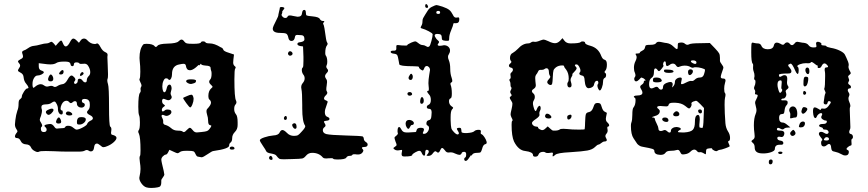

<svg xmlns="http://www.w3.org/2000/svg" viewBox="-20 -701 4298 951"><path d="M421 -201Q416 -211 398 -211Q394 -211 392 -210Q385 -208 385.5 -200.5Q386 -193 393 -191Q400 -189 400 -181.5Q400 -174 392 -170Q389 -168 383 -168Q374 -168 367.5 -173.5Q361 -179 361 -187Q361 -200 351 -200Q345 -200 339 -194Q330 -186 323 -195Q317 -202 309 -202Q295 -202 286 -185Q280 -173 280 -164Q280 -154 287 -154Q291 -154 291 -144Q291 -134 284 -134Q277 -134 272 -141.5Q267 -149 267 -159Q268 -171 261.5 -184.5Q255 -198 250 -198Q243 -198 234 -191Q225 -184 206 -184Q185 -184 185 -171Q185 -164 187 -160Q188 -158 188 -152Q188 -144 183 -127Q177 -114 177 -107Q177 -102 184 -92Q192 -78 187 -74Q181 -70 183 -59Q184 -47 197 -47Q211 -47 211 -59Q211 -66 204 -72Q194 -80 209 -84Q213 -85 219 -86Q223 -87 229 -87Q240 -87 250 -72Q255 -64 262 -64Q264 -64 271.5 -65Q279 -66 285 -66Q302 -66 303 -72Q306 -78 317 -78Q332 -78 342 -69Q354 -59 359 -59Q370 -59 390.5 -70Q411 -81 412 -88Q416 -97 428 -103Q440 -108 440 -115Q440 -124 425 -131Q411 -138 411 -145Q411 -150 418 -157Q425 -164 425 -182Q425 -196 421 -201ZM325 -391Q321 -396 298 -396Q269 -396 259 -389Q249 -382 229 -382Q216 -382 196 -385L172 -388V-373Q172 -356 184 -352Q197 -348 197 -343Q197 -338 186.5 -332.5Q176 -327 166 -327Q156 -327 148.5 -314.5Q141 -302 141 -286V-279Q142 -268 144.5 -266.5Q147 -265 152 -270Q168 -284 182 -284Q190 -284 198 -278Q209 -269 223 -274Q237 -278 244 -273Q252 -267 263 -274Q275 -282 289 -284Q303 -285 315 -307Q326 -327 334 -327Q340 -327 348 -318Q357 -308 351 -301Q343 -291 350 -286Q354 -284 359 -288Q365 -292 365 -301Q365 -311 374 -311Q382 -311 388 -303Q395 -293 402 -293Q410 -293 410 -304Q410 -315 420 -325Q427 -331 427 -344Q427 -359 416 -376Q408 -388 392 -385Q376 -383 373 -387Q370 -392 358 -392Q346 -392 346 -382Q346 -376 342 -374Q338 -372 334 -374.5Q330 -377 330 -380Q330 -386 325 -391ZM328 -495Q336 -510 343 -510Q350 -510 360 -500L371 -489L379 -500Q386 -510 396 -510Q405 -510 412 -502Q429 -483 450 -483Q454 -483 458 -485Q466 -490 477 -469Q488 -448 501 -443Q510 -439 512 -434.5Q514 -430 512 -420V-415Q512 -408 513.5 -377.5Q515 -347 515 -333Q515 -314 513 -311Q509 -303 515 -284Q520 -269 520 -173Q520 -80 526 -74Q534 -69 531 -52Q529 -41 531 -37Q533 -33 541 -32Q557 -27 557 -18Q557 -9 543 3.5Q529 16 511 23Q500 28 492 28Q486 28 478 20Q466 10 460 10Q448 10 446 29Q444 49 430 49Q424 49 419 45Q410 39 400 45Q392 50 369 50H338H316Q286 50 247 48Q231 47 207 47Q178 47 174 50Q170 52 167 52Q159 52 148 45Q137 38 133 28Q127 15 109 14Q90 13 83 -2Q76 -17 65 -17Q54 -17 54 -26Q54 -32 60 -40Q66 -47 66.5 -50Q67 -53 61 -62Q54 -72 54 -85Q54 -88 56 -106Q59 -132 66 -153Q72 -166 72 -187Q72 -206 79 -209Q88 -216 88 -222Q88 -231 98.5 -247Q109 -263 115 -263Q129 -263 110 -286Q99 -298 97 -318Q96 -334 82 -341Q69 -347 69 -352Q69 -356 76 -366Q84 -377 75 -387Q68 -394 69.5 -398Q71 -402 84 -409Q94 -413 94 -422Q94 -426 90 -438Q87 -447 98 -451Q106 -453 120 -463Q134 -473 149 -474Q161 -475 180.5 -480.5Q200 -486 211 -486Q218 -486 225 -490Q232 -494 234 -494Q239 -494 246 -486L256 -474L268 -488Q278 -500 283 -500Q287 -500 292 -486Q298 -471 306 -471Q316 -471 328 -495ZM280 -348Q286 -354 289 -354Q295 -354 295 -346Q295 -332 281 -332Q265 -332 280 -348ZM388 -329Q383 -325 379 -325Q376 -325 376 -328Q376 -333 380 -338.5Q384 -344 388 -344Q390 -344 392 -342Q398 -336 388 -329ZM222 -322Q227 -332 231 -332Q236 -332 240 -325Q244 -318 244 -311Q244 -298 231 -298Q218 -298 218 -309Q218 -312 222 -322ZM218 -157Q230 -163 236 -163Q245 -163 245 -156Q245 -150 235 -140Q222 -128 215 -134Q198 -148 218 -157ZM308 -144Q311 -149 317 -149Q324 -149 331 -144.5Q338 -140 338 -135Q338 -129 323 -129Q314 -129 309 -133.5Q304 -138 308 -144ZM367 -116Q372 -121 382 -121Q405 -121 405 -110Q405 -100 395 -92Q385 -84 374 -84Q366 -84 363.5 -86Q361 -88 361 -96Q361 -110 367 -116ZM261 -109Q272 -130 281 -108Q288 -89 271 -89Q251 -89 261 -109Z M901 -374Q900 -385 889 -385Q883 -385 869 -382Q832 -376 832 -334Q832 -322 828 -313.5Q824 -305 819 -305Q815 -305 814 -308Q811 -313 802 -313Q795 -313 789.5 -300.5Q784 -288 784 -273Q784 -265 785 -261Q788 -244 794 -244Q801 -244 805 -261Q809 -282 820 -282Q826 -282 829 -271Q830 -269 830 -264Q830 -259 827.5 -250.5Q825 -242 825 -238Q825 -234 828 -228Q834 -218 826 -210Q817 -201 804 -207Q791 -213 787 -211Q782 -207 783 -197.5Q784 -188 791 -184Q797 -180 797 -178Q797 -176 791 -172Q780 -165 782 -153Q783 -149 786 -149Q791 -149 796 -154Q802 -160 815 -158Q829 -157 829 -146Q829 -139 821 -133Q813 -127 804 -127Q800 -127 796 -129Q786 -134 782 -131Q778 -128 783 -118Q790 -105 788 -96Q788 -84 800 -82Q814 -78 828 -66Q841 -54 861 -54Q880 -54 885 -49Q892 -42 904 -56Q916 -68 920 -68Q926 -68 935 -56Q943 -45 955 -45Q957 -45 977 -47Q998 -49 1005.5 -52Q1013 -55 1019 -64Q1023 -69 1024.5 -72Q1026 -75 1026.5 -77Q1027 -79 1025.5 -79.5Q1024 -80 1021 -81Q1011 -82 1011 -101Q1011 -118 1005 -136Q1000 -154 1006 -161Q1025 -181 1025 -192Q1025 -202 1017 -208Q1012 -213 1012 -225Q1012 -251 1026 -263Q1033 -269 1033 -271Q1033 -273 1026 -280Q1016 -289 1016 -296Q1016 -302 1021 -307Q1028 -314 1028 -336Q1028 -347 1026 -350Q1023 -359 1023 -365Q1023 -375 1000 -376Q976 -378 976 -384Q976 -388 970 -380Q966 -375 966 -378Q966 -383 950 -367Q933 -353 921 -353Q904 -353 901 -374ZM864 -496Q873 -505 879 -505Q886 -505 893 -495Q898 -488 905.5 -486Q913 -484 937 -484Q973 -484 975 -491Q977 -496 986 -496Q995 -496 998 -491Q1001 -486 1019 -486Q1042 -486 1073 -467Q1084 -463 1086 -455Q1088 -447 1115 -439L1139 -431L1136 -406Q1135 -400 1135 -391Q1135 -380 1142 -374Q1151 -368 1145 -361Q1141 -357 1141 -308Q1141 -217 1149 -203Q1154 -192 1147 -184Q1140 -177 1140 -161Q1140 -146 1148 -136Q1157 -127 1157 -95V-82Q1157 -61 1144 -48Q1130 -34 1130 -17Q1130 -1 1122 5Q1115 10 1115 20Q1115 36 1037 47Q1031 47 1008.5 62.5Q986 78 979 78H978Q963 75 961 75Q954 75 948 61Q944 51 938 48.5Q932 46 911 46H901Q877 46 870 53Q863 58 860 58Q855 58 841 51L819 41L813 53Q807 65 800 65Q795 65 785 75Q779 82 779 89Q779 94 782 108Q794 156 794 164Q794 168 786.5 178Q779 188 779 191Q779 208 778 212Q776 221 770.5 224Q765 227 747 229Q741 230 730 230Q714 230 705 227Q692 223 681 208Q670 193 670 180Q670 176 671 174Q676 152 676 136Q676 121 673 103Q671 89 671 83Q671 74 673 72Q676 69 676 45Q676 -21 668 -39Q662 -49 667 -56Q673 -62 673 -95Q673 -121 669 -130Q665 -138 665 -172Q665 -231 673 -241Q677 -245 677 -251Q677 -252 676.5 -256Q676 -260 676 -261Q676 -266 679 -271Q684 -277 676 -292Q669 -306 671 -310Q675 -314 675 -346Q675 -374 672 -399Q671 -404 671 -414Q671 -458 689 -480Q692 -484 705 -484Q737 -484 746 -472Q752 -464 760 -474Q767 -484 810 -485Q854 -486 864 -496ZM903 -302Q906 -308 926 -308Q951 -308 951 -301Q951 -295 947.5 -292Q944 -289 931 -286Q930 -286 928.5 -285.5Q927 -285 926 -285Q918 -285 910 -289.5Q902 -294 902 -299Q902 -301 903 -302ZM906 -225Q921 -232 928 -232Q935 -232 938 -218Q938 -217 938.5 -215Q939 -213 939 -212Q939 -199 933 -184Q927 -169 922 -169Q918 -169 902.5 -190.5Q887 -212 887 -216Q887 -217 906 -225ZM1130 40Q1118 40 1118 34Q1118 25 1130 25Q1135 25 1139 28.5Q1143 32 1141 36Q1139 40 1130 40Z M1359 -629Q1359 -632 1362.5 -645Q1366 -658 1366 -663Q1366 -665 1371 -666Q1376 -667 1381.5 -665.5Q1387 -664 1388 -662Q1390 -659 1383.5 -652Q1377 -645 1378 -642Q1379 -639 1376 -632Q1372 -627 1378.5 -619.5Q1385 -612 1393 -612Q1402 -612 1405 -620Q1409 -628 1432 -622Q1450 -618 1454 -618Q1475 -618 1476 -636Q1478 -652 1487 -652Q1495 -652 1495 -638Q1495 -627 1499 -624.5Q1503 -622 1527 -620Q1560 -617 1564 -607Q1570 -597 1580 -597Q1586 -597 1586.5 -596Q1587 -595 1584 -591Q1578 -584 1582 -580Q1586 -576 1595 -508Q1597 -495 1601 -489Q1605 -484 1600 -477Q1591 -466 1591 -438Q1591 -431 1593 -427Q1601 -417 1601 -395Q1601 -384 1598 -378Q1593 -369 1601 -360Q1610 -351 1599 -340Q1590 -331 1590 -323Q1590 -318 1596 -309Q1600 -305 1600 -295Q1600 -291 1598 -277Q1594 -253 1599 -248Q1605 -240 1595 -230Q1585 -221 1585 -213Q1585 -207 1594 -204Q1603 -201 1603 -196Q1603 -194 1596 -175Q1589 -158 1589 -145Q1589 -126 1602 -122Q1612 -118 1612 -112Q1612 -104 1597 -103Q1591 -102 1588.5 -101.5Q1586 -101 1585 -99Q1584 -97 1585.5 -95Q1587 -93 1590 -87Q1596 -77 1587 -71Q1579 -65 1579 -56Q1579 -42 1596 -37Q1617 -32 1692 -30Q1770 -28 1777 -25Q1782 -20 1782 -14Q1782 -4 1793 3Q1801 8 1801 15Q1801 27 1784 27Q1765 27 1778 40Q1783 45 1774 56Q1765 66 1747 64Q1729 61 1725 66Q1723 71 1712 71Q1700 71 1695 80Q1689 89 1651 89Q1633 89 1630 85Q1629 81 1607 83Q1585 86 1579 79Q1560 56 1526 56Q1507 56 1495 71Q1486 82 1477 84Q1468 86 1423 87Q1414 87 1402 87.5Q1390 88 1386 88Q1368 88 1363 85Q1358 82 1348 69Q1344 63 1321 59Q1302 56 1298 47Q1297 43 1282 21Q1267 -1 1267 -6Q1267 -13 1289 -20.5Q1311 -28 1333 -30Q1359 -31 1365 -45Q1371 -57 1379 -57Q1387 -57 1401 -43Q1415 -28 1436 -28Q1450 -28 1456.5 -32Q1463 -36 1476 -51Q1492 -68 1492 -76Q1492 -78 1491 -79Q1477 -99 1477 -165V-181Q1477 -242 1473 -260Q1469 -277 1479 -289Q1489 -300 1489 -313Q1489 -324 1482 -332Q1475 -342 1475 -354Q1475 -364 1480 -367Q1483 -370 1483 -399V-420L1481 -471L1467 -473Q1453 -476 1453 -483Q1453 -491 1467 -492Q1488 -495 1488 -506Q1488 -511 1487 -515Q1485 -527 1470 -527Q1466 -527 1460 -527.5Q1454 -528 1452 -528Q1442 -528 1441 -518Q1438 -498 1424 -498Q1411 -498 1408 -515Q1405 -530 1398 -534Q1391 -538 1368 -538Q1331 -538 1331 -559Q1331 -568 1349 -602Q1359 -620 1359 -629ZM1408 -441Q1410 -446 1414.5 -447Q1419 -448 1423.5 -445Q1428 -442 1429 -437Q1430 -430 1422.5 -426.5Q1415 -423 1410 -428Q1404 -434 1408 -441ZM1401 -117Q1401 -107 1393 -107Q1388 -107 1386.5 -112.5Q1385 -118 1389 -123Q1393 -128 1397 -126Q1401 -124 1401 -117ZM1431 -88Q1439 -93 1444 -88.5Q1449 -84 1449 -73Q1449 -63 1442 -63Q1436 -63 1430 -73Q1424 -84 1431 -88ZM1320 71Q1324 71 1327 75.5Q1330 80 1330 85Q1330 91 1324 91Q1317 91 1314 86Q1311 81 1314 76Q1317 71 1320 71Z M2086 -672Q2086 -683 2094 -680Q2098 -676 2100 -670Q2102 -662 2094 -662Q2086 -662 2086 -672ZM2160 -639Q2160 -647 2151 -647Q2141 -647 2141 -639Q2141 -632 2151 -632Q2160 -632 2160 -639ZM2121 -668Q2137 -676 2142 -676Q2146 -676 2172 -668Q2195 -660 2205 -652Q2215 -644 2223 -628Q2230 -611 2243 -614Q2251 -616 2253 -614Q2255 -612 2255 -605Q2255 -586 2238 -586H2234Q2225 -588 2225 -581Q2225 -576 2215 -552Q2205 -528 2205 -514Q2205 -502 2203 -500Q2201 -498 2187 -499Q2175 -500 2171.5 -503Q2168 -506 2168 -516Q2168 -531 2156 -532Q2152 -533 2146 -533Q2133 -533 2133 -525Q2133 -522 2136 -517Q2141 -507 2150 -500Q2158 -494 2152 -487Q2142 -475 2157 -474Q2162 -474 2168 -475Q2176 -477 2179 -477Q2192 -477 2200.5 -469.5Q2209 -462 2209 -451Q2209 -441 2203 -432Q2195 -421 2203 -403Q2210 -386 2210 -361Q2210 -335 2217 -316Q2224 -295 2216 -293Q2209 -290 2212 -281Q2218 -266 2218 -237Q2218 -216 2212 -214Q2204 -211 2204 -200Q2204 -184 2216 -175Q2224 -170 2224.5 -167.5Q2225 -165 2219 -159Q2212 -151 2212 -121V-106Q2213 -75 2215.5 -66Q2218 -57 2229 -46Q2245 -30 2251 -37Q2253 -39 2253 -41Q2253 -45 2248 -52.5Q2243 -60 2243 -63Q2243 -68 2256 -68Q2262 -68 2263.5 -64.5Q2265 -61 2266 -48Q2266 -41 2294 -42Q2322 -44 2329 -51Q2336 -58 2351 -58Q2362 -58 2362 -51Q2362 -50 2361.5 -47Q2361 -44 2361 -42Q2361 -37 2366 -36Q2371 -34 2379 -22.5Q2387 -11 2390 0Q2393 11 2384 13Q2373 15 2368 36Q2364 50 2360.5 53Q2357 56 2344 56Q2324 56 2319 65Q2314 73 2314 69Q2314 64 2307 76Q2305 78 2304 80Q2294 96 2287 96Q2281 96 2279.5 89.5Q2278 83 2284 79Q2289 77 2289 63Q2289 51 2279 51Q2268 51 2266 59Q2263 66 2255 66Q2249 66 2233 59Q2220 52 2206 54Q2192 57 2184 44Q2175 32 2170 32Q2165 32 2160 44Q2153 62 2141 50Q2135 44 2125 57Q2116 71 2103 71Q2094 71 2093 70Q2092 69 2098 62Q2105 54 2103.5 47.5Q2102 41 2093 41Q2086 41 2086 57Q2086 70 2081 70Q2075 70 2069 57Q2065 46 2057 46Q2050 46 2036 54Q2022 62 2022 66Q2022 74 1985 74Q1977 74 1975 73Q1967 70 1970 55Q1971 49 1971.5 46.5Q1972 44 1971 42.5Q1970 41 1967.5 41.5Q1965 42 1959 43Q1944 46 1935 40Q1930 36 1929 34.5Q1928 33 1929.5 31Q1931 29 1936 26Q1944 21 1944.5 17.5Q1945 14 1939 0Q1934 -15 1934 -18Q1934 -23 1942 -28Q1954 -38 1950 -43Q1949 -45 1949 -50Q1949 -72 1957 -72Q1962 -72 1969 -58Q1976 -45 1992 -45H2006L2038 -47Q2042 -47 2044 -58Q2047 -68 2064 -68Q2080 -68 2080 -60Q2080 -55 2076 -47Q2071 -38 2080 -38Q2090 -38 2097.5 -47.5Q2105 -57 2105 -67Q2105 -76 2098 -79Q2092 -82 2092 -89Q2092 -104 2105 -106Q2116 -107 2117 -129Q2117 -132 2117.5 -137Q2118 -142 2118 -144Q2118 -162 2106 -162Q2094 -162 2094 -171Q2094 -178 2103 -182Q2114 -187 2114 -206Q2114 -224 2105 -233Q2089 -251 2101 -251Q2106 -251 2103 -275Q2102 -279 2102 -289Q2102 -306 2106 -330Q2110 -354 2110 -355Q2110 -361 2106 -367Q2100 -374 2094 -374Q2085 -374 2081 -362Q2077 -353 2075 -352Q2073 -351 2065 -356Q2055 -363 2055 -369Q2055 -373 2025 -373Q1996 -373 1980 -375Q1977 -375 1972.5 -376Q1968 -377 1965 -378Q1962 -379 1961 -379Q1957 -379 1955 -398Q1951 -423 1947 -428.5Q1943 -434 1931 -435Q1915 -437 1915 -444Q1915 -450 1927 -450H1929Q1942 -449 1943 -458Q1943 -459 1943 -473Q1943 -478 1951 -478Q1953 -478 1969 -476Q1997 -474 1997 -477Q1997 -481 2017 -490Q2032 -496 2036 -496Q2042 -496 2050 -489Q2063 -478 2072 -478Q2081 -478 2091 -472Q2100 -465 2107 -472Q2111 -476 2117 -498.5Q2123 -521 2123 -531Q2123 -536 2104 -546Q2085 -556 2070 -560Q2066 -561 2064.5 -562.5Q2063 -564 2064 -567Q2065 -570 2069 -577Q2073 -585 2073 -601Q2073 -609 2086 -628.5Q2099 -648 2099 -649Q2107 -662 2121 -668ZM2007 -325Q2017 -345 2024 -327Q2026 -319 2023 -312Q2020 -305 2014 -305Q2007 -305 2004.5 -311Q2002 -317 2007 -325ZM2001 -230Q1998 -233 1998 -236Q1998 -245 2010 -245Q2018 -245 2021 -237Q2023 -231 2014.5 -228Q2006 -225 2001 -230ZM2064 -214Q2069 -225 2075 -217Q2079 -212 2079 -203Q2079 -189 2070 -187H2068Q2061 -187 2061 -199Q2061 -205 2064 -214ZM2020 -82Q2015 -82 2011 -72.5Q2007 -63 2003 -63Q1998 -63 1993.5 -71.5Q1989 -80 1989 -89Q1989 -90 1989.5 -92Q1990 -94 1990 -95Q1993 -107 2007 -107Q2016 -107 2023 -102Q2030 -97 2030 -91Q2030 -88 2029 -87Q2027 -82 2020 -82Z M2973 0Q2967 0 2958 7.5Q2949 15 2945 15Q2939 15 2925 29Q2913 40 2889.5 44.5Q2866 49 2803 53Q2741 56 2730 66Q2717 78 2717 71Q2717 69 2718 64Q2720 57 2717.5 55.5Q2715 54 2704 56Q2688 59 2681 54Q2677 51 2671 51Q2652 51 2647 65Q2644 75 2631 75Q2620 75 2620 67Q2620 52 2582 47Q2548 44 2526 0Q2514 -26 2514 -83Q2514 -100 2517 -102Q2522 -104 2514 -118Q2509 -128 2509 -135Q2509 -141 2514 -161Q2518 -178 2518 -187Q2518 -194 2511 -204Q2500 -219 2509 -223Q2518 -228 2511 -236Q2504 -245 2510 -254Q2516 -265 2512 -269Q2508 -273 2508.5 -282Q2509 -291 2506 -297Q2500 -307 2506 -310Q2511 -313 2509 -325Q2506 -337 2513 -342Q2521 -349 2520.5 -356.5Q2520 -364 2511 -366Q2502 -368 2501 -374.5Q2500 -381 2508 -387Q2516 -394 2511 -399Q2506 -404 2506 -413Q2506 -433 2520 -439Q2532 -446 2545 -459Q2569 -486 2597 -486Q2604 -486 2610.5 -491Q2617 -496 2626 -494Q2636 -492 2655 -500Q2668 -505 2673 -505Q2678 -505 2696 -497Q2716 -487 2729 -487Q2742 -487 2754 -499L2766 -512L2776 -499Q2786 -486 2806 -486Q2850 -486 2857 -493Q2861 -497 2869.5 -495.5Q2878 -494 2878 -489Q2878 -481 2905 -474Q2944 -463 2958 -424Q2965 -407 2975 -405Q2986 -402 2986 -381Q2986 -361 2979 -352Q2971 -344 2977 -340Q2983 -337 2982 -327Q2981 -317 2975 -315Q2967 -311 2967 -296Q2967 -283 2961.5 -268Q2956 -253 2951 -253Q2947 -253 2943 -261.5Q2939 -270 2939 -277Q2939 -280 2941 -284Q2946 -289 2942 -298Q2941 -301 2937 -301Q2926 -301 2922 -281Q2920 -271 2906 -266Q2898 -264 2896 -264Q2879 -264 2876 -301Q2875 -325 2865 -326Q2842 -331 2853 -344Q2855 -346 2855 -351Q2855 -360 2848.5 -371Q2842 -382 2836 -382Q2820 -382 2834 -368Q2841 -362 2826 -347Q2811 -332 2815 -332Q2818 -332 2811 -320Q2803 -308 2808 -295Q2811 -286 2811 -280Q2811 -268 2801 -268Q2790 -268 2790 -285Q2790 -291 2793 -294Q2797 -299 2797 -312Q2797 -338 2785 -355Q2774 -368 2774 -373Q2774 -377 2765 -377Q2746 -377 2733 -367Q2724 -360 2721.5 -352Q2719 -344 2718 -319Q2717 -294 2715 -287Q2713 -280 2707 -280Q2699 -280 2692 -289Q2687 -297 2699 -309Q2706 -317 2706 -321Q2706 -322 2702.5 -328Q2699 -334 2699 -342Q2699 -363 2687 -363Q2682 -363 2677 -359Q2672 -355 2664 -355H2657Q2648 -355 2645 -346Q2643 -341 2640 -337Q2637 -333 2635.5 -331Q2634 -329 2632.5 -325Q2631 -321 2631 -314Q2631 -305 2632 -298Q2634 -282 2634 -279Q2634 -268 2625 -262Q2606 -251 2622 -238Q2629 -232 2629 -221Q2629 -211 2623 -202Q2617 -193 2622 -174Q2628 -151 2633 -151Q2636 -151 2639 -160Q2641 -168 2649 -176Q2656 -180 2658 -168Q2659 -160 2655 -153Q2650 -144 2652 -134Q2655 -126 2635 -112Q2615 -99 2615 -92Q2615 -85 2621.5 -79.5Q2628 -74 2636 -74Q2645 -74 2645 -70Q2645 -64 2657 -59Q2669 -52 2681 -64L2693 -75L2704 -65Q2715 -54 2721 -54H2727Q2745 -54 2753 -60Q2756 -63 2771 -63Q2782 -63 2788 -62Q2811 -59 2849 -59Q2874 -59 2876 -61Q2878 -77 2878 -94Q2879 -127 2882 -135.5Q2885 -144 2898 -146Q2912 -149 2919 -170Q2923 -183 2927 -187Q2931 -191 2940 -191Q2949 -191 2953 -187.5Q2957 -184 2960 -172Q2966 -152 2975 -148L2986 -142L2982 -122Q2978 -103 2988 -95Q3001 -83 2996 -76L2992 -74Q2986 -74 2989 -61Q2992 -48 2984 -39Q2975 -29 2981 -19Q2993 0 2973 0ZM2690 -138Q2697 -138 2704 -132Q2711 -126 2711 -121Q2711 -114 2697 -114Q2687 -114 2682.5 -119Q2678 -124 2681 -131Q2684 -138 2690 -138ZM2795 -130Q2801 -133 2805 -133Q2811 -133 2811 -126Q2811 -120 2806.5 -114.5Q2802 -109 2796 -109Q2790 -109 2789.5 -118.5Q2789 -128 2795 -130Z M3449 -185Q3433 -202 3427 -202Q3426 -202 3414 -198Q3402 -193 3405 -186Q3407 -181 3402.5 -172.5Q3398 -164 3393 -164Q3388 -164 3373 -177Q3355 -191 3326 -192H3312Q3295 -192 3292 -183Q3291 -174 3280 -174Q3271 -174 3264 -175Q3259 -176 3252 -176Q3235 -176 3235 -170Q3235 -165 3242 -161Q3248 -156 3248 -150Q3248 -132 3220 -125Q3210 -122 3209 -120L3213 -119Q3224 -119 3224 -110Q3224 -106 3232.5 -89Q3241 -72 3241 -66Q3241 -52 3253 -52Q3259 -52 3265 -55Q3275 -60 3283 -52Q3291 -44 3297 -44.5Q3303 -45 3303 -53Q3303 -61 3311.5 -66.5Q3320 -72 3331 -72Q3332 -72 3334.5 -71.5Q3337 -71 3338 -71Q3353 -68 3352 -62Q3352 -58 3345 -56Q3338 -52 3338 -48Q3338 -45 3357 -45H3370Q3401 -47 3411.5 -58Q3422 -69 3422 -97Q3422 -123 3430 -129Q3435 -132 3437 -132Q3446 -132 3446 -110Q3446 -101 3445 -96Q3442 -69 3447 -69Q3449 -69 3453 -68Q3457 -67 3458 -67Q3464 -67 3465 -116L3467 -166ZM3278 -387Q3278 -397 3273 -397Q3268 -397 3265.5 -389.5Q3263 -382 3266 -377Q3269 -374 3256 -359Q3248 -349 3244.5 -348.5Q3241 -348 3237 -354Q3232 -362 3226 -362Q3219 -362 3219 -343Q3219 -323 3208 -316Q3195 -308 3195 -284Q3195 -263 3207 -263Q3212 -263 3222 -268Q3235 -275 3241 -266Q3247 -257 3254 -257Q3264 -257 3264 -270Q3264 -283 3281 -290Q3294 -295 3300 -295Q3312 -295 3312 -283Q3312 -282 3311.5 -280.5Q3311 -279 3311 -278Q3309 -271 3309 -269Q3310 -267 3316 -275Q3323 -284 3323 -296Q3323 -304 3331 -310.5Q3339 -317 3350 -317Q3357 -317 3357 -310Q3357 -307 3355 -299.5Q3353 -292 3353 -289Q3353 -284 3358 -284Q3363 -284 3380 -293Q3398 -302 3405 -300Q3413 -298 3422 -307Q3432 -317 3447 -317Q3462 -317 3467 -333Q3472 -348 3472 -355Q3472 -359 3456 -363.5Q3440 -368 3427 -368Q3419 -368 3417 -367Q3410 -363 3400 -369Q3389 -376 3371 -376Q3358 -376 3346 -371Q3336 -365 3329 -376Q3323 -386 3313 -386Q3304 -386 3296 -379Q3278 -366 3278 -387ZM3429 -395Q3425 -402 3412 -402Q3402 -402 3402 -397Q3402 -393 3411.5 -388Q3421 -383 3426 -385Q3431 -387 3429 -395ZM3230 -488Q3234 -494 3244 -494Q3250 -494 3263 -491Q3276 -488 3281 -488Q3301 -485 3315 -471Q3328 -458 3333 -458Q3337 -458 3337 -469Q3337 -471 3337 -474Q3337 -484 3338.5 -486.5Q3340 -489 3349 -490Q3365 -492 3373 -484Q3383 -476 3392 -481Q3402 -487 3449 -487L3496 -488L3522 -461Q3538 -444 3542 -436.5Q3546 -429 3546 -414V-400Q3546 -394 3554.5 -383Q3563 -372 3563 -366Q3563 -363 3562 -361Q3550 -328 3550 -320Q3550 -312 3562 -312Q3579 -312 3571 -290Q3567 -276 3567 -262Q3567 -244 3571 -240Q3576 -235 3571 -216Q3569 -208 3569 -182Q3569 -144 3573 -91Q3575 -67 3586 -50Q3596 -35 3596 -18Q3596 -4 3590 -3Q3585 -1 3587 4Q3589 9 3592 16Q3595 23 3594 24Q3591 27 3571.5 34Q3552 41 3546 41Q3541 41 3533 46Q3529 50 3518 45Q3507 40 3507 35Q3507 32 3492 34Q3482 35 3479.5 38.5Q3477 42 3477 51Q3477 63 3475 63Q3473 63 3465 58Q3453 51 3446 53Q3438 55 3432 47Q3426 40 3419 40Q3410 40 3400 50Q3389 61 3372 63Q3361 65 3357 63Q3353 61 3349 52Q3343 38 3332 42Q3320 46 3302 46Q3282 46 3276 56Q3268 67 3250 66Q3221 65 3221 46Q3221 40 3211.5 36.5Q3202 33 3163 26Q3154 25 3146.5 20Q3139 15 3136 11Q3133 7 3127 -2.5Q3121 -12 3118 -16Q3105 -35 3105 -77Q3105 -89 3107 -93Q3112 -106 3112 -132Q3112 -163 3118 -169Q3128 -181 3128 -206Q3128 -214 3125 -216Q3113 -223 3126 -227Q3130 -228 3136 -228Q3162 -228 3162 -242Q3162 -250 3153 -264Q3147 -274 3158 -281Q3169 -288 3169 -296Q3169 -302 3176 -302Q3182 -302 3169 -312L3158 -317Q3154 -317 3146 -307Q3137 -298 3131 -298Q3124 -298 3122 -306Q3120 -314 3125 -320Q3130 -326 3125 -340Q3120 -350 3120 -365Q3120 -384 3128 -399Q3137 -417 3131 -427Q3127 -433 3128 -434.5Q3129 -436 3137 -436Q3149 -436 3149 -440Q3149 -444 3161 -450Q3173 -455 3175 -467Q3176 -475 3180.5 -477Q3185 -479 3201 -479Q3225 -479 3230 -488ZM3269 -349Q3268 -355 3272 -356Q3276 -357 3292 -356Q3316 -355 3316 -347Q3316 -340 3293 -340Q3270 -340 3269 -349ZM3391 -354Q3396 -359 3404 -357Q3412 -355 3412 -348Q3412 -340 3405 -333.5Q3398 -327 3393 -330Q3389 -332 3388 -341Q3387 -350 3391 -354ZM3217 -314Q3220 -317 3230 -317Q3247 -317 3254 -310Q3258 -304 3258 -302Q3258 -293 3233 -293Q3214 -293 3214 -301Q3214 -312 3217 -314ZM3438 -150Q3437 -159 3447 -159Q3457 -159 3457 -148Q3457 -142 3452.5 -140Q3448 -138 3443.5 -141Q3439 -144 3438 -150ZM3321 -145Q3326 -150 3331 -150Q3336 -150 3340.5 -145.5Q3345 -141 3345 -136Q3345 -125 3329 -125H3326Q3316 -126 3314.5 -132Q3313 -138 3321 -145ZM3261 -114Q3264 -119 3273 -119Q3286 -119 3290 -110Q3291 -108 3291 -105Q3291 -97 3280 -97Q3273 -97 3266.5 -101Q3260 -105 3260 -110Q3260 -112 3261 -114Z M4066 -18Q4053 -5 4073 -5Q4086 -5 4086 -12Q4086 -19 4078.5 -21Q4071 -23 4066 -18ZM3852 -260Q3850 -261 3850 -268Q3850 -271 3851 -280Q3852 -289 3852 -293Q3852 -303 3847 -303Q3831 -303 3831 -283Q3831 -273 3833 -266Q3839 -241 3844 -241Q3847 -241 3852 -248Q3857 -257 3852 -260ZM3916 -486Q3921 -494 3930 -494Q3933 -494 3944 -491.5Q3955 -489 3961 -489Q3978 -487 3985 -477Q3993 -466 4009 -466Q4021 -466 4023 -468.5Q4025 -471 4023 -479Q4023 -480 4022.5 -482Q4022 -484 4022 -485Q4022 -494 4031 -494Q4037 -494 4043 -490.5Q4049 -487 4049 -483Q4049 -482 4048.5 -482Q4048 -482 4048 -481Q4047 -479 4051 -477L4058 -476Q4071 -476 4073 -472Q4075 -468 4095 -464Q4120 -460 4141 -449.5Q4162 -439 4166 -428Q4167 -426 4172 -415.5Q4177 -405 4180.5 -395.5Q4184 -386 4184 -379Q4184 -378 4183.5 -376.5Q4183 -375 4183 -374Q4181 -366 4188 -352Q4194 -342 4194 -338.5Q4194 -335 4187 -330Q4181 -326 4181 -321Q4181 -319 4183.5 -313Q4186 -307 4186 -304Q4186 -300 4183 -296Q4178 -287 4186 -282Q4198 -275 4194 -266Q4193 -263 4188 -263Q4181 -263 4179.5 -256.5Q4178 -250 4184 -242Q4190 -234 4185 -224Q4179 -213 4187 -195Q4195 -177 4190 -169Q4189 -168 4189 -156Q4189 -145 4190.5 -113.5Q4192 -82 4192 -73Q4192 -64 4191 -63Q4180 -40 4195 -37Q4203 -35 4204.5 -25.5Q4206 -16 4199 -12Q4197 -11 4197 -4Q4197 -1 4197.5 4.5Q4198 10 4198 12Q4198 20 4193 20Q4190 20 4181.5 26Q4173 32 4173 37Q4173 40 4178 42Q4186 44 4184 56Q4182 69 4167 69Q4157 69 4148 63Q4132 54 4117 51Q4105 49 4101.5 45Q4098 41 4097 32Q4096 12 4086 12Q4083 12 4076 17Q4067 26 4057 24Q4047 22 4047 6Q4047 -2 4051 -5Q4057 -8 4046 -20Q4036 -32 4036 -38Q4036 -48 4048 -48Q4054 -48 4062 -43Q4074 -35 4080 -39Q4087 -44 4082.5 -51.5Q4078 -59 4068 -59Q4056 -59 4056 -64Q4056 -69 4046 -71Q4037 -74 4037 -78Q4037 -87 4056 -87Q4073 -87 4075 -96Q4077 -104 4070 -104Q4062 -104 4053 -111Q4044 -118 4050 -128Q4055 -137 4050 -140Q4049 -140 4049 -140L4047 -141Q4041 -141 4034 -135Q4027 -129 4025 -122Q4022 -116 4019 -116Q4009 -116 4007 -146Q4006 -169 4015 -169Q4023 -169 4035 -161Q4046 -153 4046 -159Q4046 -165 4058 -163Q4071 -160 4083 -175Q4095 -190 4095 -194Q4095 -198 4089 -200Q4081 -202 4079 -192Q4077 -182 4067.5 -184Q4058 -186 4060 -196Q4064 -231 4068 -238Q4071 -242 4066 -251Q4061 -260 4063 -263Q4067 -271 4067 -325Q4067 -342 4066 -345Q4061 -367 4073 -367Q4089 -367 4075 -381Q4069 -387 4064 -387Q4056 -387 4050 -375Q4045 -363 4035 -364Q4029 -364 4030 -371Q4032 -377 4027 -377Q4025 -377 4014.5 -385.5Q4004 -394 4000 -394Q3998 -394 3996 -392Q3993 -386 3974 -388H3970Q3957 -388 3943 -383Q3929 -378 3929 -373Q3929 -372 3931 -370Q3936 -368 3936 -352Q3936 -338 3932 -335Q3931 -334 3928.5 -336Q3926 -338 3923.5 -342Q3921 -346 3919 -351Q3904 -386 3896 -386Q3895 -386 3887 -382Q3879 -378 3892 -365Q3900 -355 3900 -348Q3900 -337 3886 -337Q3838 -337 3838 -330Q3838 -314 3854 -325Q3863 -331 3873 -327Q3881 -322 3879 -303Q3876 -284 3883 -275Q3890 -267 3879 -259Q3868 -252 3873 -243Q3875 -237 3875 -234Q3875 -226 3870.5 -219.5Q3866 -213 3860 -213Q3852 -213 3850 -208Q3848 -205 3853 -204H3863Q3880 -205 3881 -197Q3883 -187 3876 -180Q3868 -172 3866 -154Q3865 -143 3862.5 -139.5Q3860 -136 3852 -136Q3839 -136 3839 -117Q3839 -94 3857 -94Q3866 -94 3880 -82L3895 -70L3882 -69Q3869 -69 3863 -63Q3857 -57 3847 -63Q3828 -74 3828 -59Q3828 -54 3845 -54Q3865 -54 3865 -41Q3865 -35 3862 -29Q3857 -20 3846 -23Q3845 -23 3843 -23.5Q3841 -24 3840 -24Q3830 -24 3830 -17Q3830 -6 3848 -4Q3860 -2 3860 8Q3860 17 3846 16H3841Q3818 16 3818 37Q3818 46 3800 52.5Q3782 59 3760 59Q3736 59 3727 51Q3718 44 3718 29Q3718 14 3709 7Q3702 1 3702 -1.5Q3702 -4 3709 -9Q3718 -14 3718 -26Q3718 -34 3717 -39Q3714 -60 3714 -80Q3714 -116 3723 -137Q3727 -146 3727 -155Q3727 -162 3724 -173Q3720 -189 3720 -191Q3720 -200 3725 -207Q3733 -223 3733 -227Q3733 -233 3725 -233Q3721 -233 3720 -235.5Q3719 -238 3720 -241.5Q3721 -245 3720.5 -249.5Q3720 -254 3718 -256Q3713 -263 3716 -271Q3722 -284 3722 -295Q3722 -304 3719 -305Q3713 -307 3717 -322V-328Q3717 -336 3713.5 -345.5Q3710 -355 3710 -362V-367Q3712 -382 3708 -386Q3701 -393 3701 -442Q3701 -474 3702 -482Q3703 -490 3708 -490Q3709 -490 3717 -488Q3725 -486 3733 -486Q3746 -486 3751 -475Q3758 -457 3783 -457Q3809 -457 3813 -476Q3816 -490 3828 -490Q3835 -490 3846 -484Q3859 -475 3865 -483Q3871 -491 3879 -491Q3886 -491 3892 -484Q3903 -470 3916 -486ZM3970 -360Q3974 -368 3981 -366Q3989 -364 3989 -348Q3989 -336 3983 -334H3981Q3977 -334 3973 -340.5Q3969 -347 3969 -354Q3969 -358 3970 -360ZM3960 -302Q3961 -315 3964 -318.5Q3967 -322 3974 -321Q3981 -320 3982.5 -317Q3984 -314 3983 -303Q3979 -273 3966 -273Q3964 -273 3962 -275Q3958 -279 3960 -302ZM3959 -246Q3961 -254 3969 -248Q3976 -242 3971 -235Q3968 -231 3964 -231.5Q3960 -232 3958.5 -236Q3957 -240 3959 -246ZM3892 -145Q3889 -151 3889 -155Q3889 -163 3894.5 -168.5Q3900 -174 3907 -174Q3920 -174 3926 -158Q3929 -149 3929 -139Q3929 -119 3920 -119Q3912 -119 3903 -116Q3895 -114 3894 -115.5Q3893 -117 3894 -124Q3896 -138 3892 -145ZM3950 -152Q3950 -153 3951.5 -157.5Q3953 -162 3953.5 -163.5Q3954 -165 3956 -167.5Q3958 -170 3960.5 -170.5Q3963 -171 3967 -170Q3979 -167 3979 -160Q3979 -156 3971 -146Q3959 -134 3954 -139Q3948 -145 3950 -152ZM3942 -90Q3948 -99 3957 -99Q3967 -99 3967 -90Q3967 -81 3961 -75Q3956 -70 3946.5 -70Q3937 -70 3937 -75Q3937 -78 3942 -90ZM3901 -52Q3907 -58 3909 -58Q3911 -58 3916 -52Q3926 -38 3913 -30Q3904 -25 3898 -31Q3888 -41 3901 -52ZM3854 59Q3851 62 3845 62Q3839 62 3836 59Q3833 56 3835 53Q3837 50 3845 50Q3853 50 3855 53Q3857 56 3854 59ZM3788 102Q3788 89 3798 89Q3808 89 3807 100Q3806 113 3796 113Q3788 113 3788 102Z"/></svg>

Font: Senatorium Sm3
Style: Regular
Weight: 400
Designer: crossinguard
Version: Version 001.006